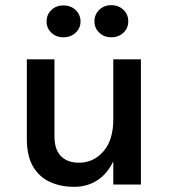

<svg xmlns="http://www.w3.org/2000/svg" viewBox="-20 -715 661 744"><path d="M84 -485H191V-187Q191 -136 216 -110.2Q241 -84.5 286 -84.5Q342.5 -84.5 380.8 -128.5Q419 -172.5 419 -252.5V-485H526V0H419V-89.5Q395 -40.5 356.2 -15.8Q317.5 9 267.5 9Q215 9 173.5 -10Q132 -29 108 -69.8Q84 -110.5 84 -176.5ZM411 -570.5Q383.5 -570.5 364.8 -588.2Q346 -606 346 -632.5Q346 -659 364.8 -677Q383.5 -695 411 -695Q439.5 -695 458.2 -677Q477 -659 477 -632.5Q477 -606 458.2 -588.2Q439.5 -570.5 411 -570.5ZM226 -570.5Q197.5 -570.5 179 -588.2Q160.5 -606 160.5 -631.5Q160.5 -658.5 179 -676.2Q197.5 -694 226 -694Q254 -694 273 -676.2Q292 -658.5 292 -631.5Q292 -606 273 -588.2Q254 -570.5 226 -570.5Z"/></svg>

Font: Karla SemiBold
Style: Regular
Weight: 600
Designer: Jonathan Pinhorn
Version: Version 2.004; ttfautohint (v1.8.4.7-5d5b);gftools[0.9.33]